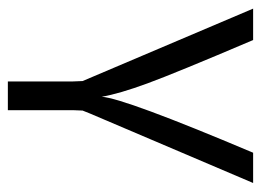

<svg xmlns="http://www.w3.org/2000/svg" viewBox="-110 -376 680 501"><g transform="rotate(90 230.5 -125.0)"><path d="M2 -445H84Q170 -243 197 -169.5Q224 -96 232 -50Q236 -109 378 -445H457L276 -20L268 0L267 25V195H192V25L191 0Z"/></g></svg>

Font: CMU Sans Serif
Style: Medium
Weight: 500
Version: Version 0.7.0